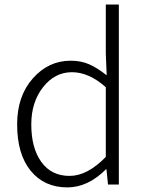

<svg xmlns="http://www.w3.org/2000/svg" viewBox="-20 -815 644 848"><path d="M277.3 12.7Q175.8 12.7 115.7 -60.5Q55.7 -133.8 55.7 -265.6Q55.7 -390.6 125 -468.8Q194.3 -546.9 292 -546.9Q337.9 -546.9 373.5 -531.2Q409.2 -515.6 451.2 -482.4L447.3 -578.1V-794.9H504.9V0H457L450.2 -67.4H448.2Q368.2 12.7 277.3 12.7ZM287.1 -38.1Q366.2 -38.1 447.3 -122.1V-429.7Q373 -496.1 297.9 -496.1Q221.7 -496.1 169.9 -429.7Q118.2 -363.3 118.2 -265.6Q118.2 -161.1 162.6 -99.6Q207 -38.1 287.1 -38.1Z"/></svg>

Font: Gen Shin Gothic Light
Style: Regular
Weight: 200
Designer: [Source Han Sans]
Ryoko NISHIZUKA  (kana & ideographs); Paul D. Hunt (Latin, Greek & Cyrillic); Wenlong ZHANG  (bopomofo
Version: Version 1.002.20150607